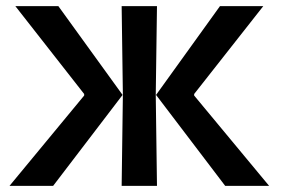

<svg xmlns="http://www.w3.org/2000/svg" viewBox="-20 -605 915 625"><path d="M11 0 254 -294V-299L30 -585H170L379 -296L153 0ZM376 0 380 -296 376 -585H491L487 -296L491 0ZM713 0 488 -296 696 -585H837L612 -299V-294L856 0Z"/></svg>

Font: Ruda
Style: Bold
Weight: 700
Designer: Mariela Monsalve and Angelina Sanchez
Foundry: Mariela Monsalve and Angelina Sanchez
Version: Version 2.000